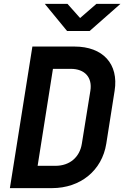

<svg xmlns="http://www.w3.org/2000/svg" viewBox="-20 -970 641 990"><path d="M326 -810H442L601 -950H477L393 -877L328 -950H211ZM31 0H248C395 0 506 -91 528 -229L571 -502C593 -640 511 -730 364 -730H147ZM174 -115 253 -615H345C417 -615 457 -571 446 -502L402 -229C391 -159 339 -115 266 -115Z"/></svg>

Font: JetBrains Mono
Style: Bold Italic
Weight: 558
Italic angle: -9°
Monospace: yes
Designer: Philipp Nurullin, Konstantin Bulenkov
Foundry: JetBrains
Version: Version 2.305